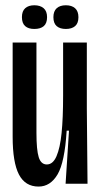

<svg xmlns="http://www.w3.org/2000/svg" viewBox="-20 -687 377 718"><path d="M27.3 -176V-528H116.3V-190Q116.3 -126.3 124.8 -99.2Q133.3 -72 155 -72Q178 -72 191.3 -102.8Q204.7 -133.7 210.3 -189.3Q216 -245 216 -330V-528H304.7V-281L307.3 0H225.3L238 -198.3H229.3Q222 -80 195.2 -34.7Q168.3 10.7 124.3 10.7Q74.3 10.7 50.8 -34.5Q27.3 -79.7 27.3 -176ZM179.7 -622.7Q179.7 -645 192 -656.2Q204.3 -667.3 226.3 -667.3Q248.3 -667.3 260.8 -656.2Q273.3 -645 273.3 -622.7Q273.3 -600 260.8 -589.3Q248.3 -578.7 226.3 -578.7Q204.3 -578.7 192 -589.3Q179.7 -600 179.7 -622.7ZM62 -623Q62 -645.3 74.3 -656.3Q86.7 -667.3 108.3 -667.3Q130.3 -667.3 143.2 -656.3Q156 -645.3 156 -623Q156 -600 143.7 -589.3Q131.3 -578.7 108.3 -578.7Q86.3 -578.7 74.2 -589.3Q62 -600 62 -623Z"/></svg>

Font: Bricolage Grotesque 96pt Condensed ExBd
Style: Regular
Weight: 800
Width: 3
Designer: Mathieu Triay
Foundry: Atelier Triay
Version: Version 1.001;Glyphs 3.2 (3207)